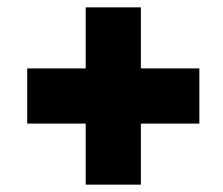

<svg xmlns="http://www.w3.org/2000/svg" viewBox="-20 -575 607 522"><path d="M522 -239H363V-73H213V-239H54V-389H213V-555H363V-389H522Z"/></svg>

Font: Repo Black
Style: Regular
Weight: 900
Designer: Stefan Peev
Foundry: Context Ltd
Version: Version 1.502